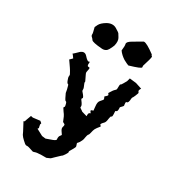

<svg xmlns="http://www.w3.org/2000/svg" viewBox="-205 -766 1009 1108"><g transform="rotate(30 300.0 -212.0)"><path d="M501 -605.5C463.9 -632.8 438.5 -647.5 425.8 -646.5C423.8 -646.5 422.9 -645.5 420.9 -644.5C410.2 -638.7 391.6 -627.9 366.2 -612.3C345.7 -600.6 337.9 -590.8 339.8 -582C341.8 -574.2 341.8 -558.6 338.9 -538.1C349.6 -522.5 364.3 -509.8 380.9 -499C398.4 -489.3 410.2 -484.4 416 -482.4C465.8 -497.1 491.2 -506.8 491.2 -513.7L490.2 -523.4C502.9 -562.5 508.8 -585.9 508.8 -592.8C508.8 -594.7 508.8 -594.7 507.8 -595.7C504.9 -596.7 502.9 -599.6 501 -605.5ZM272.5 -615.2C271.5 -617.2 262.7 -623 245.1 -633.8C227.5 -644.5 206.1 -643.6 183.6 -630.9C164.1 -619.1 151.4 -607.4 145.5 -595.7C139.6 -584 136.7 -578.1 136.7 -577.1C143.6 -550.8 146.5 -537.1 145.5 -534.2C144.5 -531.2 145.5 -527.3 148.4 -522.5C155.3 -516.6 160.2 -510.7 164.1 -504.9C168 -499 191.4 -493.2 233.4 -490.2C252.9 -488.3 266.6 -496.1 274.4 -510.7C282.2 -525.4 287.1 -536.1 289.1 -542C294.9 -565.4 293 -583 285.2 -594.7C277.3 -606.4 273.4 -613.3 272.5 -615.2ZM176.8 -409.2C164.1 -422.9 149.4 -422.9 133.8 -409.2C119.1 -394.5 108.4 -384.8 102.5 -379.9L107.4 -376L120.1 -358.4L104.5 -342.8C102.5 -341.8 102.5 -339.8 106.4 -336.9C127 -308.6 136.7 -292 138.7 -289.1C139.6 -287.1 142.6 -281.2 148.4 -271.5C150.4 -268.6 151.4 -264.6 150.4 -258.8C148.4 -252.9 151.4 -243.2 157.2 -228.5C160.2 -220.7 164.1 -215.8 167 -215.8C170.9 -216.8 173.8 -207 178.7 -185.5C181.6 -171.9 182.6 -165 182.6 -164.1C182.6 -163.1 187.5 -155.3 195.3 -137.7C199.2 -128.9 203.1 -124 207 -123C210.9 -123 213.9 -116.2 216.8 -101.6C218.8 -94.7 217.8 -90.8 213.9 -88.9C210.9 -86.9 214.8 -79.1 225.6 -64.5C231.4 -57.6 236.3 -49.8 240.2 -42C243.2 -34.2 247.1 -24.4 252.9 -11.7C258.8 -8.8 262.7 -6.8 265.6 -4.9C268.6 -2.9 269.5 2.9 265.6 14.6C263.7 21.5 265.6 29.3 271.5 38.1C277.3 45.9 280.3 50.8 282.2 53.7C285.2 56.6 283.2 59.6 278.3 65.4C272.5 71.3 270.5 81.1 272.5 93.8C272.5 97.7 266.6 102.5 253.9 107.4C241.2 112.3 227.5 117.2 212.9 122.1C197.3 120.1 189.5 119.1 188.5 119.1L144.5 95.7C148.4 90.8 150.4 87.9 149.4 86.9C148.4 85.9 147.5 80.1 145.5 69.3C144.5 65.4 145.5 62.5 147.5 60.5C149.4 58.6 144.5 54.7 135.7 47.9L88.9 53.7L75.2 50.8C64.5 79.1 59.6 93.8 59.6 94.7C59.6 95.7 57.6 96.7 52.7 98.6C68.4 128.9 78.1 146.5 81.1 152.3L88.9 168.9C93.8 176.8 101.6 185.5 110.4 193.4C119.1 201.2 124 206.1 127 208C130.9 210.9 135.7 212.9 142.6 211.9C148.4 210.9 162.1 215.8 183.6 222.7C184.6 223.6 185.5 223.6 188.5 223.6C191.4 222.7 195.3 222.7 199.2 220.7C206.1 217.8 219.7 216.8 241.2 215.8H272.5C273.4 215.8 280.3 212.9 294.9 206.1C296.9 205.1 302.7 199.2 311.5 190.4C319.3 182.6 326.2 175.8 332 170.9C340.8 163.1 344.7 158.2 346.7 158.2C347.7 158.2 353.5 150.4 363.3 134.8C367.2 127.9 369.1 124 367.2 122.1C365.2 119.1 370.1 111.3 378.9 96.7C386.7 84 390.6 75.2 388.7 71.3C387.7 67.4 385.7 61.5 383.8 56.6C382.8 52.7 383.8 50.8 387.7 47.9C391.6 44.9 396.5 37.1 402.3 24.4C404.3 20.5 405.3 17.6 406.2 13.7C406.2 9.8 408.2 2 411.1 -11.7C413.1 -18.6 415 -21.5 417 -22.5C418.9 -23.4 421.9 -33.2 426.8 -54.7C428.7 -61.5 432.6 -70.3 439.5 -79.1C445.3 -86.9 449.2 -91.8 451.2 -93.8C455.1 -97.7 454.1 -100.6 448.2 -103.5C443.4 -107.4 447.3 -114.3 459 -126C464.8 -130.9 467.8 -138.7 469.7 -149.4C471.7 -160.2 471.7 -165 472.7 -167C473.6 -173.8 475.6 -178.7 479.5 -178.7C483.4 -177.7 484.4 -189.5 482.4 -211.9C481.4 -216.8 483.4 -218.8 488.3 -219.7C493.2 -220.7 496.1 -230.5 494.1 -249C505.9 -260.7 511.7 -267.6 510.7 -269.5C509.8 -271.5 509.8 -276.4 508.8 -287.1C508.8 -292 510.7 -293.9 515.6 -294.9C521.5 -294.9 525.4 -304.7 526.4 -326.2C526.4 -330.1 528.3 -334 532.2 -338.9C535.2 -344.7 540 -354.5 544.9 -369.1C546.9 -373 545.9 -377 542 -380.9C538.1 -384.8 540 -392.6 546.9 -403.3C519.5 -412.1 505.9 -417 504.9 -417C503.9 -417 489.3 -418.9 460.9 -421.9L455.1 -400.4C455.1 -399.4 451.2 -392.6 443.4 -379.9C437.5 -370.1 434.6 -365.2 431.6 -365.2C428.7 -365.2 427.7 -354.5 427.7 -334C427.7 -329.1 424.8 -325.2 419.9 -321.3C415 -317.4 407.2 -307.6 396.5 -289.1C394.5 -286.1 396.5 -283.2 400.4 -279.3C404.3 -276.4 399.4 -269.5 385.7 -258.8C388.7 -251 390.6 -246.1 391.6 -244.1C393.6 -242.2 387.7 -234.4 376 -221.7C369.1 -213.9 367.2 -201.2 369.1 -185.5C371.1 -168.9 371.1 -159.2 372.1 -156.2C371.1 -156.2 367.2 -154.3 361.3 -152.3C355.5 -150.4 356.4 -145.5 365.2 -135.7C366.2 -134.8 364.3 -133.8 359.4 -131.8C354.5 -129.9 352.5 -122.1 353.5 -108.4L319.3 -118.2C319.3 -119.1 312.5 -123 299.8 -131.8C296.9 -133.8 296.9 -136.7 297.9 -141.6C298.8 -146.5 293.9 -157.2 283.2 -170.9C277.3 -177.7 276.4 -182.6 281.2 -186.5C285.2 -190.4 278.3 -201.2 261.7 -219.7C258.8 -222.7 258.8 -226.6 258.8 -232.4C259.8 -237.3 255.9 -247.1 249 -262.7C246.1 -268.6 245.1 -272.5 247.1 -273.4C249 -274.4 244.1 -284.2 234.4 -303.7C228.5 -315.4 224.6 -323.2 225.6 -329.1C226.6 -334 227.5 -340.8 229.5 -350.6C231.4 -358.4 227.5 -361.3 220.7 -360.4C213.9 -359.4 210.9 -367.2 212.9 -382.8C213.9 -389.6 211.9 -390.6 207 -387.7C202.1 -384.8 191.4 -392.6 176.8 -409.2Z"/></g></svg>

Font: Hermetico
Style: Regular
Weight: 400
Version: Version 1.0